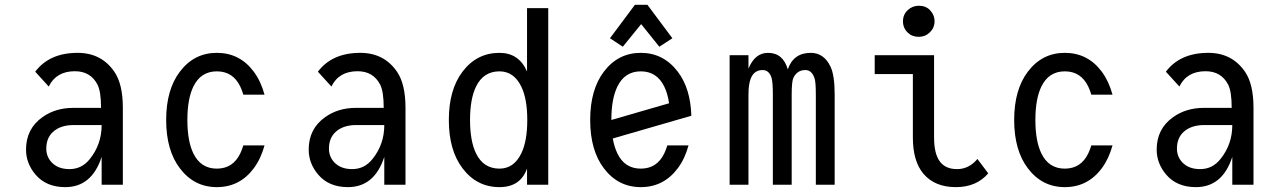

<svg xmlns="http://www.w3.org/2000/svg" viewBox="-20 -766 5313 796"><path d="M489.3 0H401.4V-115.7Q360.8 9.8 250.5 9.8Q171.4 9.8 127.4 -42Q87.9 -88.4 87.9 -146Q87.9 -232.4 156.7 -280.8Q210.4 -318.8 283.7 -318.8H398.9Q398.9 -387.2 383.8 -416Q355 -470.7 290.5 -470.7Q212.9 -470.7 182.1 -407.2L126 -468.8Q185.1 -546.9 301.8 -546.9Q400.9 -546.9 454.6 -467.8Q489.3 -416.5 489.3 -319.3ZM401.4 -247.6Q344.7 -247.6 285.2 -247.6Q230.5 -247.6 199.2 -218.8Q171.9 -193.4 171.9 -149.9Q171.9 -117.2 193.4 -93.8Q219.7 -64.9 268.1 -64.9Q319.3 -64.9 352.5 -106.9Q401.4 -167.5 401.4 -247.6Z M1076.7 -163.1Q1061.5 -107.9 1032.2 -68.4Q974.1 9.8 878.9 9.8Q784.7 9.8 725.6 -68.4Q668.9 -143.1 668.9 -268.6Q668.9 -394 725.6 -468.8Q784.7 -546.9 878.9 -546.9Q974.1 -546.9 1032.2 -468.8Q1061.5 -429.2 1076.7 -373.5Q1076.7 -373.5 988.8 -373.5Q983.4 -392.1 976.1 -407.2Q945.8 -470.2 878.9 -470.2Q812.5 -470.2 781.7 -407.2Q756.8 -356 756.8 -268.6Q756.8 -181.2 781.7 -129.9Q812.5 -66.9 878.9 -66.9Q945.8 -66.9 976.1 -129.9Q983.4 -145 988.8 -163.1Z M1661.1 0H1573.2V-115.7Q1532.7 9.8 1422.4 9.8Q1343.3 9.8 1299.3 -42Q1259.8 -88.4 1259.8 -146Q1259.8 -232.4 1328.6 -280.8Q1382.3 -318.8 1455.6 -318.8H1570.8Q1570.8 -387.2 1555.7 -416Q1526.9 -470.7 1462.4 -470.7Q1384.8 -470.7 1354 -407.2L1297.9 -468.8Q1356.9 -546.9 1473.6 -546.9Q1572.8 -546.9 1626.5 -467.8Q1661.1 -416.5 1661.1 -319.3ZM1573.2 -247.6Q1516.6 -247.6 1457 -247.6Q1402.3 -247.6 1371.1 -218.8Q1343.8 -193.4 1343.8 -149.9Q1343.8 -117.2 1365.2 -93.8Q1391.6 -64.9 1439.9 -64.9Q1491.2 -64.9 1524.4 -106.9Q1573.2 -167.5 1573.2 -247.6Z M2050.8 -66.9Q2110.4 -66.9 2141.1 -129.9Q2166 -181.2 2166 -268.6Q2166 -356 2141.1 -407.2Q2110.4 -470.2 2050.8 -470.2Q1984.4 -470.2 1953.6 -407.2Q1928.7 -356 1928.7 -268.6Q1928.7 -181.2 1953.6 -129.9Q1984.4 -66.9 2050.8 -66.9ZM2252.9 0H2165V-67.4Q2137.7 9.8 2050.8 9.8Q1956.5 9.8 1897.5 -68.4Q1840.8 -143.1 1840.8 -268.6Q1840.8 -394 1897.5 -468.8Q1956.5 -546.9 2050.8 -546.9Q2131.3 -546.9 2165 -469.7V-732.4H2252.9Z M2508.8 -607.4 2612.3 -746.1H2664.1L2767.6 -607.4L2713.4 -572.3L2638.2 -666L2562 -572.3ZM2834.5 -163.1Q2819.3 -107.4 2790 -68.4Q2731.4 9.8 2636.7 9.8Q2542.5 9.8 2483.4 -68.4Q2426.8 -143.1 2426.8 -268.6Q2426.8 -394 2483.4 -468.8Q2542.5 -546.9 2636.7 -546.9Q2730.5 -546.9 2790 -468.8Q2842.8 -399.4 2846.2 -286.1L2520.5 -191.9Q2526.9 -156.2 2539.6 -129.9Q2569.8 -66.9 2636.7 -66.9Q2703.6 -66.9 2733.9 -129.9Q2741.2 -145 2746.6 -163.1ZM2514.6 -268.6 2753.9 -337.9Q2748 -378.4 2733.9 -407.2Q2703.1 -470.2 2636.7 -470.2Q2570.3 -470.2 2539.6 -407.2Q2514.6 -356 2514.6 -268.6Z M3004.9 0V-537.1H3083V-481.4Q3109.9 -546.9 3164.1 -546.9Q3226.1 -546.9 3246.1 -478.5Q3269.5 -546.9 3341.3 -546.9Q3395.5 -546.9 3422.9 -490.2Q3440.4 -454.6 3440.4 -373.5V0H3362.3V-373.5Q3362.3 -424.3 3357.4 -439.9Q3346.2 -475.6 3318.8 -475.6Q3285.2 -475.6 3269.5 -443.8Q3262.2 -429.2 3262.2 -373.5V0H3184.1V-373.5Q3184.1 -426.3 3178.7 -443.4Q3168.5 -475.6 3141.6 -475.6Q3107.4 -475.6 3093.3 -442.4Q3083 -418.9 3083 -373.5V0Z M3789.1 -742.2Q3817.9 -742.2 3835 -724.6Q3854.5 -704.6 3854.5 -677.7Q3854.5 -650.9 3835 -631.8Q3815.9 -613.3 3789.1 -613.3Q3761.2 -613.3 3743.2 -630.9Q3723.6 -649.9 3723.6 -677.7Q3723.6 -705.6 3743.2 -723.9Q3762.7 -742.2 3789.1 -742.2ZM4077.1 -47.4Q4028.3 9.8 3942.9 9.8Q3856 9.8 3809.1 -44.9Q3764.6 -96.7 3764.6 -195.8V-459H3606.4V-537.1H3852.5V-195.8Q3852.5 -127.4 3877.4 -95.2Q3900.9 -64.9 3947.8 -64.9Q3997.1 -64.9 4032.2 -106.9Z M4592.3 -163.1Q4577.1 -107.9 4547.9 -68.4Q4489.7 9.8 4394.5 9.8Q4300.3 9.8 4241.2 -68.4Q4184.6 -143.1 4184.6 -268.6Q4184.6 -394 4241.2 -468.8Q4300.3 -546.9 4394.5 -546.9Q4489.7 -546.9 4547.9 -468.8Q4577.1 -429.2 4592.3 -373.5Q4592.3 -373.5 4504.4 -373.5Q4499 -392.1 4491.7 -407.2Q4461.4 -470.2 4394.5 -470.2Q4328.1 -470.2 4297.4 -407.2Q4272.5 -356 4272.5 -268.6Q4272.5 -181.2 4297.4 -129.9Q4328.1 -66.9 4394.5 -66.9Q4461.4 -66.9 4491.7 -129.9Q4499 -145 4504.4 -163.1Z M5176.8 0H5088.9V-115.7Q5048.3 9.8 4938 9.8Q4858.9 9.8 4814.9 -42Q4775.4 -88.4 4775.4 -146Q4775.4 -232.4 4844.2 -280.8Q4897.9 -318.8 4971.2 -318.8H5086.4Q5086.4 -387.2 5071.3 -416Q5042.5 -470.7 4978 -470.7Q4900.4 -470.7 4869.6 -407.2L4813.5 -468.8Q4872.6 -546.9 4989.3 -546.9Q5088.4 -546.9 5142.1 -467.8Q5176.8 -416.5 5176.8 -319.3ZM5088.9 -247.6Q5032.2 -247.6 4972.7 -247.6Q4918 -247.6 4886.7 -218.8Q4859.4 -193.4 4859.4 -149.9Q4859.4 -117.2 4880.9 -93.8Q4907.2 -64.9 4955.6 -64.9Q5006.8 -64.9 5040 -106.9Q5088.9 -167.5 5088.9 -247.6Z"/></svg>

Font: Consola Mono
Style: Book
Weight: 400
Monospace: yes
Designer: Wojciech Kalinowski "wmk69" (wmk69@o2.pl)
Foundry: Wojciech Kalinowski "wmk69" (wmk69@o2.pl)
Version: Version 2.1.0